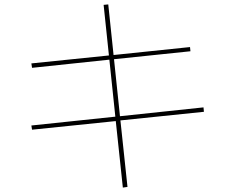

<svg xmlns="http://www.w3.org/2000/svg" viewBox="-20 -826 1040 869"><path d="M901 -340 903 -320 525 -281 557 20 536 23 504 -278 125 -239 122 -258 502 -298 475 -556 125 -519 122 -539 473 -575 449 -804 470 -806 494 -577 840 -613 842 -594 496 -558 523 -300Z"/></svg>

Font: IBM Plex Sans JP Thin
Style: Regular
Weight: 100
Designer: Mike Abbink; Paul van der Laan; Pieter van Rosmalen; Wujin Sim; Yejin Wi; Jinhee Kim; Boomi Park; Yona Kim; Kichan Ma
Foundry: Sandoll Inc.
Version: Version 1.001